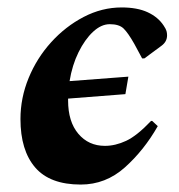

<svg xmlns="http://www.w3.org/2000/svg" viewBox="-20 -486 480 516"><path d="M197 10Q114 10 74.5 -36Q35 -82 35 -166Q35 -223 57 -276.5Q79 -330 117.5 -372.5Q156 -415 205 -440.5Q254 -466 307 -466Q349 -466 377 -453Q405 -440 420 -417Q426 -408 427.5 -402.5Q429 -397 429 -391Q429 -374 414 -363L368 -329H362L341 -368Q324 -398 312 -409.5Q300 -421 275 -421Q252 -421 230 -400.5Q208 -380 191 -345.5Q174 -311 167 -268L325 -280L317 -233L163 -221V-216Q163 -159 190.5 -126.5Q218 -94 262 -94Q290 -94 319 -107.5Q348 -121 386 -161H389L404 -147Q367 -82 315.5 -36Q264 10 197 10Z"/></svg>

Font: Spectral
Style: Bold Italic
Weight: 700
Italic angle: -10°
Designer: Jean-Baptiste Levee
Foundry: Production Type
Version: Version 2.001